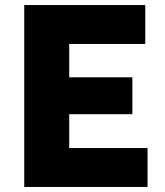

<svg xmlns="http://www.w3.org/2000/svg" viewBox="-20 -740 653 760"><path d="M76 0V-720H555V-566H254V-434H504V-288H254V-154H564V0Z"/></svg>

Font: Kufam
Style: Bold
Weight: 700
Designer: Wael Morcos, Artur Schmal
Foundry: Original Type
Version: Version 1.300; ttfautohint (v1.8.3)